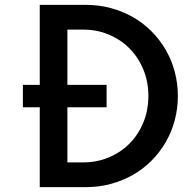

<svg xmlns="http://www.w3.org/2000/svg" viewBox="-20 -770 791 790"><path d="M74.1 -420.9H143.6V-750H333.6Q386.8 -750 435.7 -736.8Q484.5 -723.6 526.6 -699.8Q568.6 -675.9 602.7 -641.8Q636.8 -607.7 661.1 -566.1Q685.5 -524.5 698.6 -476.1Q711.8 -427.7 711.8 -375Q711.8 -322.3 698.6 -273.9Q685.5 -225.5 661.1 -183.9Q636.8 -142.3 602.7 -108.2Q568.6 -74.1 526.6 -50.2Q484.5 -26.4 435.7 -13.2Q386.8 0 333.6 0H143.6V-328.6H74.1ZM257.3 -328.6V-101.8H321.8Q379.1 -101.8 428.2 -122.5Q477.3 -143.2 513.4 -179.8Q549.5 -216.4 570 -266.4Q590.5 -316.4 590.5 -375Q590.5 -433.6 570 -483.6Q549.5 -533.6 513.4 -570.2Q477.3 -606.8 428.2 -627.5Q379.1 -648.2 321.8 -648.2H257.3V-420.9H418.6V-328.6Z"/></svg>

Font: Spartan MB SemBd
Style: Regular
Weight: 600
Designer: Matt Bailey, Mirko Velimirovic
Foundry: Matt Bailey
Version: Version 1.005